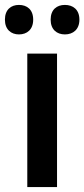

<svg xmlns="http://www.w3.org/2000/svg" viewBox="-38 -761 343 781"><path d="M-18 -681C-18 -641 7 -621 39 -621C72 -621 97 -641 97 -681C97 -722 72 -741 39 -741C7 -741 -18 -722 -18 -681ZM168 -681C168 -641 193 -621 226 -621C259 -621 285 -641 285 -681C285 -722 259 -741 226 -741C193 -741 168 -722 168 -681ZM194 0V-543H73V0Z"/></svg>

Font: Noto Sans Devanagari UI SemiCondensed SemiBold
Style: Regular
Weight: 600
Width: 4
Designer: Jelle Bosma - Monotype Design Team
Foundry: Monotype Imaging Inc.
Version: Version 2.004